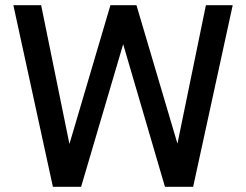

<svg xmlns="http://www.w3.org/2000/svg" viewBox="-20 -720 948 740"><path d="M183.9 0 31.5 -700H138.6L247.6 -165L405.6 -700H505.9L663.9 -166.4L773.6 -700H876.9L724.4 0H615.8L454.7 -549.7L292.6 0Z"/></svg>

Font: Red Hat Display VF
Style: Regular
Weight: 300
Designer: Pentagram, MCKL
Foundry: Pentagram, MCKL
Version: Version 1.023